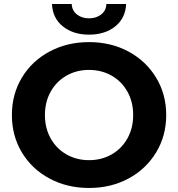

<svg xmlns="http://www.w3.org/2000/svg" viewBox="-20 -921 884 953"><path d="M39 -350Q39 -453 88.5 -535.5Q138 -618 225.5 -665Q313 -712 422 -712Q531 -712 618 -665Q705 -618 755 -535.5Q805 -453 805 -350Q805 -247 755 -164.5Q705 -82 618 -35Q531 12 422 12Q313 12 225.5 -35Q138 -82 88.5 -164.5Q39 -247 39 -350ZM641 -350Q641 -415 612.5 -466Q584 -517 534 -545.5Q484 -574 422 -574Q360 -574 310 -545.5Q260 -517 231.5 -466Q203 -415 203 -350Q203 -285 231.5 -234Q260 -183 310 -154.5Q360 -126 422 -126Q484 -126 534 -154.5Q584 -183 612.5 -234Q641 -285 641 -350ZM238 -901H336Q337 -869 361.5 -849.5Q386 -830 422 -830Q458 -830 482.5 -849.5Q507 -869 508 -901H606Q603 -831 552 -790Q501 -749 422 -749Q343 -749 292 -790Q241 -831 238 -901Z"/></svg>

Font: mBank
Style: Bold
Weight: 700
Designer: Julieta Ulanovsky
Foundry: Julieta Ulanovsky
Version: Version 7.200